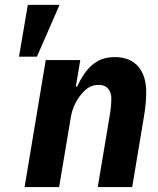

<svg xmlns="http://www.w3.org/2000/svg" viewBox="-20 -760 640 780"><path d="M79.9 0H220.2L268.1 -285.9C274.9 -328.1 297.9 -364 312.9 -380C334.2 -404.8 353 -415.1 382.1 -415.1C420.1 -415.1 432.2 -384.9 432.2 -361.2C432.2 -335.9 430 -317.1 426.1 -293L377.1 0H517L563.9 -280.9C572.1 -328.8 573.9 -358 573.9 -388.1C573.9 -463.1 538 -528.1 446 -528.1C370 -528.1 328.1 -481.9 293 -408H288L306.1 -516H165.8ZM57.2 -529.8H130L221.9 -740.1H93Z"/></svg>

Font: Margiela Mono Italic Bold It
Style: Regular
Weight: 700
Designer: Mike Abbink, Paul van der Laan, Pieter van Rosmalen
Foundry: Bold Monday
Version: Version 2.003 2021